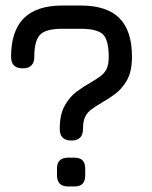

<svg xmlns="http://www.w3.org/2000/svg" viewBox="-20 -674 551 694"><path d="M238 -166C266 -166 280 -180 280 -208C280 -208 280 -208 280 -208C280 -226.5 282.5 -241.5 288 -252C293 -262.5 300.5 -271.5 311 -279C321 -286.5 333.5 -294.5 348 -303C348 -303 348 -303 348 -303C362.5 -311 378 -321 395 -333.5C412 -346 426.5 -362.5 439 -384C451 -405.5 457 -433.5 457 -469C457 -469 457 -469 457 -469C457 -531.5 442 -578 411.5 -608.5C381 -639 334.5 -654 272 -654C272 -654 205 -654 205 -654C205 -654 205 -654 205 -654C143 -654 96.5 -638.5 66 -608C35.5 -577.5 20 -531 20 -469C20 -469 20 -469 20 -469C20 -441 34 -427 62 -427C62 -427 62 -427 62 -427C90 -427 104 -441 104 -469C104 -469 104 -469 104 -469C104 -507.5 111 -534 125 -548.5C139 -563 165.5 -570 205 -570C205 -570 272 -570 272 -570C272 -570 272 -570 272 -570C311.5 -570 338.5 -563 352.5 -549.5C366 -535.5 373 -508.5 373 -469C373 -469 373 -469 373 -469C373 -450.5 370.5 -435.5 365.5 -425C360 -414.5 352.5 -405.5 342.5 -398C332 -390.5 319.5 -382.5 305 -374C305 -374 305 -374 305 -374C290.5 -366 275 -356 258 -343.5C241 -331 226.5 -314.5 214.5 -293C202 -271.5 196 -243.5 196 -208C196 -208 196 -208 196 -208C196 -180 210 -166 238 -166C238 -166 238 -166 238 -166ZM250 0C250 0 250 0 250 0C275.5 0 288 -13.5 288 -40C288 -40 288 -65 288 -65C288 -65 288 -65 288 -65C288 -91 275.5 -104 250 -104C250 -104 226 -104 226 -104C226 -104 226 -104 226 -104C199.5 -104 186 -91 186 -65C186 -65 186 -40 186 -40C186 -40 186 -40 186 -40C186 -13.5 199.5 0 226 0C226 0 250 0 250 0Z"/></svg>

Font: Jura-Fortis-Bold
Style: Bold
Weight: 500
Designer: Daniel Johnson, Alexei Vanyashin, Mirko Velimirovic
Foundry: Daniel Johnson
Version: ""